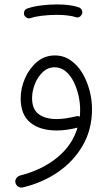

<svg xmlns="http://www.w3.org/2000/svg" viewBox="-20 -577 503 862"><path d="M88.4 -510.7Q85.9 -519.5 90.1 -528.1Q94.2 -536.6 103.5 -539.1Q129.4 -548.3 165.3 -552.7Q201.2 -557.1 235.8 -557.1Q299.8 -557.1 336.4 -543Q345.7 -538.1 348.6 -528.6Q351.6 -519 346.2 -510.3Q335.9 -494.6 319.8 -500Q306.2 -504.9 283.2 -507.6Q260.3 -510.3 235.8 -510.3Q202.1 -510.3 170.2 -506.6Q138.2 -502.9 117.2 -495.6Q107.9 -492.7 99.4 -497.6Q90.8 -502.4 88.4 -510.7ZM226.1 -328.1Q265.6 -328.1 296.6 -306.6Q327.6 -285.2 349.1 -249.8Q370.6 -214.4 381.8 -171.6Q393.1 -128.9 393.1 -86.9Q393.1 3.9 351.8 75.7Q310.5 147.5 240 195.8Q169.4 244.1 81.5 264.6Q70.3 266.6 61 260.3Q51.8 253.9 49.3 243.2Q46.9 231.9 53.5 222.9Q60.1 213.9 70.8 210.9Q168.5 186 236.3 130.9Q304.2 75.7 328.1 -3.9Q277.8 8.8 234.4 8.8Q159.7 8.8 116.2 -26.6Q72.8 -62 72.8 -134.8Q72.8 -181.2 92.3 -225.6Q111.8 -270 146.2 -299.1Q180.7 -328.1 226.1 -328.1ZM124 -136.7Q124 -86.4 153.8 -64.5Q183.6 -42.5 233.9 -42.5Q255.4 -42.5 277.1 -45.9Q298.8 -49.3 321.3 -54.7Q329.6 -57.1 338.4 -53.2Q339.8 -68.8 339.8 -85Q339.8 -114.7 332.5 -147.7Q325.2 -180.7 310.8 -209.7Q296.4 -238.8 274.9 -256.8Q253.4 -274.9 225.1 -274.9Q194.8 -274.9 171.9 -253.2Q148.9 -231.4 136.5 -199.5Q124 -167.5 124 -136.7Z"/></svg>

Font: Mikhak-DS2-FD Light
Style: Regular
Weight: 300
Designer: Amin Abedi
Version: Version 3.2